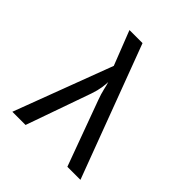

<svg xmlns="http://www.w3.org/2000/svg" viewBox="-199 -864 997 997"><g transform="rotate(45 300.0 -365.0)"><path d="M50 0 254 -541 180 -730H276L550 0H454L323 -357Q310 -392 304 -419Q298 -446 293 -461Q293 -446 289 -419Q285 -392 273 -357L147 0Z"/></g></svg>

Font: JetBrainsMonoNL NF
Style: Regular
Weight: 400
Designer: Philipp Nurullin, Konstantin Bulenkov
Foundry: JetBrains
Version: Version 2.304; ttfautohint (v1.8.4.7-5d5b);Nerd Fonts 3.2.1